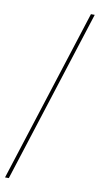

<svg xmlns="http://www.w3.org/2000/svg" viewBox="-104 -871 538 1045"><g transform="rotate(10 165.5 -348.0)"><path d="M24.9 129.9H3.9L310.1 -826.2H331.1Z"/></g></svg>

Font: Montserrat-Hairline
Style: Regular
Weight: 250
Designer: Julieta Ulanovsky
Foundry: Julieta Ulanovsky
Version: Version 1.000;PS 002.000;hotconv 1.0.70;makeotf.lib2.5.58329